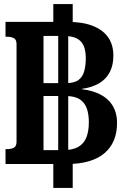

<svg xmlns="http://www.w3.org/2000/svg" viewBox="-20 -810 600 940"><path d="M302 -403Q344 -403 364.5 -418.5Q385 -434 392.5 -462Q400 -490 400 -525Q400 -561 390 -585Q380 -609 356.5 -621.5Q333 -634 291 -634H193V-403ZM300 -340H193V-75H288Q336 -75 363.5 -91Q391 -107 403 -137.5Q415 -168 415 -212Q415 -249 405.5 -277.5Q396 -306 371.5 -323Q347 -340 300 -340ZM241 -790H336V-673L314 -662V-50L336 -38V110H241V-36L265 -46V-660L241 -676ZM349 -372 382 -387V-363L348 -376Q414 -373 459.5 -353Q505 -333 529 -296.5Q553 -260 553 -208Q553 -160 537.5 -123Q522 -86 491.5 -60Q461 -34 415 -20.5Q369 -7 308 -7H7V-80H16Q35 -80 48 -87Q61 -94 61 -116V-594Q61 -616 48 -623Q35 -630 16 -630H7V-703H310Q385 -703 435 -683Q485 -663 510 -626.5Q535 -590 535 -538Q535 -486 513.5 -450Q492 -414 450.5 -394.5Q409 -375 349 -372Z"/></svg>

Font: Roboto Serif SemiCondensed
Style: Bold
Weight: 700
Width: 4
Designer: Greg Gazdowicz
Foundry: Commercial Type
Version: Version 1.007